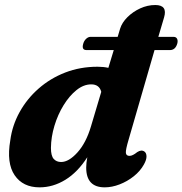

<svg xmlns="http://www.w3.org/2000/svg" viewBox="-20 -752 745 784"><path d="M320 -574Q323.5 -586 332 -593.8Q340.5 -601.5 349.5 -601.5H460.5L470.5 -635Q478 -659.5 500.2 -681.8Q522.5 -704 552.5 -717.8Q582.5 -731.5 614 -731.5Q665 -731.5 650 -681L626.5 -601.5H688.5Q699 -601.5 703 -593.8Q707 -586 704 -574.5Q696.5 -547.5 673.5 -547.5H611L505.5 -183Q492.5 -139.5 494 -127.5Q495.5 -115.5 509 -115.5Q521.5 -115.5 540.5 -131Q557.5 -142 570 -133Q578 -127 578.2 -113.5Q578.5 -100 568 -81Q553 -53.5 526.2 -32.2Q499.5 -11 468.2 1Q437 13 407.5 13Q332 13 332 -67.5Q332 -86.5 336.5 -110Q297 -48.5 246.8 -17.8Q196.5 13 141.5 13Q73.5 13 39.8 -36.5Q6 -86 22 -179Q30 -240 60 -294.2Q90 -348.5 137.5 -390.2Q185 -432 246.2 -455.8Q307.5 -479.5 378.5 -479.5Q402.5 -479.5 422.5 -475L444.5 -547.5H333.5Q312 -547.5 320 -574ZM188 -148Q188 -116 199.2 -103.2Q210.5 -90.5 229.5 -90.5Q261 -90.5 296.2 -129.5Q331.5 -168.5 351.5 -236L393.5 -377Q385.5 -407.5 352.5 -407.5Q321.5 -407.5 292.2 -384Q263 -360.5 239.5 -322.2Q216 -284 202.2 -238.2Q188.5 -192.5 188 -148Z"/></svg>

Font: Fraunces 9pt S050
Style: Bold Italic
Weight: 700
Italic angle: -16°
Version: Version 1.000; ttfautohint (v1.8.3)